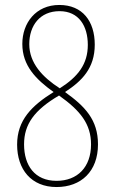

<svg xmlns="http://www.w3.org/2000/svg" viewBox="-20 -744 465 774"><path d="M208 10C307 10 375 -53 375 -162C375 -261 323 -315 242 -373C310 -417 362 -469 362 -564C362 -658 313 -724 219 -724C124 -724 70 -651 70 -567C70 -479 125 -424 196 -373C108 -318 49 -260 49 -161C49 -61 106 10 208 10ZM221 -388C151 -433 98 -490 98 -566C98 -641 141 -699 220 -699C298 -699 334 -639 334 -563C334 -486 295 -435 221 -388ZM208 -15C120 -15 77 -77 77 -162C77 -243 118 -300 218 -359C304 -298 347 -244 347 -162C347 -70 292 -15 208 -15Z"/></svg>

Font: Noto Serif Sinhala ExtraCondensed Thin
Style: Regular
Weight: 100
Width: 2
Designer: Jelle Bosma - Monotype Design Team
Foundry: Monotype Imaging Inc.
Version: Version 2.007